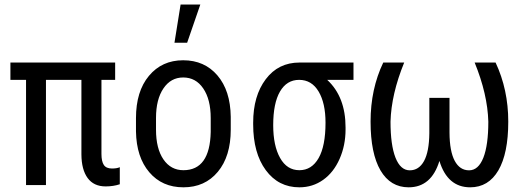

<svg xmlns="http://www.w3.org/2000/svg" viewBox="-20 -798 2272 828"><path d="M476.6 -453.6V-528.3H24.9V-453.6H92.3V0H178.2V-453.6H331.1V-131.8C331.4 -88.2 340.3 -54.4 357.9 -30.3C375.5 -6.2 401.4 5.9 435.5 5.9C457.7 5.9 478 2.8 496.6 -3.4V-77.1C488.8 -73.2 477.5 -71.3 462.9 -71.3C446.3 -71.3 434.6 -76.4 427.7 -86.7C420.9 -96.9 417.5 -112.8 417.5 -134.3V-453.6Z M566.4 -288.6V-231C567.7 -157.1 586.8 -98.5 623.8 -55.2C660.7 -11.9 709.8 9.8 771 9.8C832.8 9.8 882.3 -12.5 919.4 -57.1C956.5 -101.7 975.1 -162.3 975.1 -238.8V-294.4C974.1 -369.6 955 -429 917.7 -472.7C880.5 -516.3 831.2 -538.1 770 -538.1C708.8 -538.1 659.6 -515.7 622.3 -470.9C585 -426.2 566.4 -365.4 566.4 -288.6ZM652.8 -238.8V-289.1C652.8 -342.8 663.5 -385.3 684.8 -416.7C706.1 -448.2 734.5 -463.9 770 -463.9C806.2 -463.9 835 -448.2 856.4 -416.7C877.9 -385.3 888.7 -342.6 888.7 -288.6V-229C886.4 -119 847.2 -64 771 -64C734.9 -64 706.1 -79.5 684.8 -110.6C663.5 -141.7 652.8 -184.4 652.8 -238.8ZM758.8 -778.3 732.4 -613.8H787.1L843.8 -778.3Z M1504.4 -453.6V-528.3H1271.5C1210.6 -528.3 1162.1 -504.3 1126 -456.3C1089.8 -408.3 1071.8 -345.9 1071.8 -269V-261.7C1071.8 -179.4 1089.9 -113.5 1126.2 -64.2C1162.5 -14.9 1210.8 9.8 1271 9.8C1309.4 9.8 1343.7 -1 1373.8 -22.5C1403.9 -43.9 1427.5 -74.1 1444.6 -113C1461.7 -151.9 1470.2 -194.2 1470.2 -239.7V-248.5C1470.2 -336.4 1443.8 -404.8 1391.1 -453.6ZM1158.2 -258.3C1158.2 -321.5 1168 -369.8 1187.5 -403.3C1207 -436.8 1234.5 -453.6 1270 -453.6C1306.2 -453.6 1334.1 -436.8 1354 -403.3C1373.9 -369.8 1383.8 -325 1383.8 -269C1383.8 -202 1373.9 -151 1354 -116.2C1334.1 -81.4 1306.5 -64 1271 -64C1235.5 -64 1207.8 -81.5 1188 -116.7C1168.1 -151.9 1158.2 -199.1 1158.2 -258.3Z M1723.1 -528.3H1632.8C1596.4 -452.1 1578.1 -367.2 1578.1 -273.4C1578.1 -182 1592.4 -111.9 1620.8 -63.2C1649.3 -14.6 1689.8 9.8 1742.2 9.8C1807.6 9.8 1851.9 -28.2 1875 -104C1898.1 -28.2 1942.4 9.8 2007.8 9.8C2060.2 9.8 2100.7 -14.6 2129.2 -63.2C2157.6 -111.9 2171.9 -182 2171.9 -273.4C2171.9 -365.6 2153.6 -450.5 2117.2 -528.3H2026.9C2064 -437.5 2083.7 -352.5 2085.9 -273.4C2085.9 -206.1 2078.8 -154.2 2064.5 -117.9C2050.1 -81.6 2029.6 -63.5 2002.9 -63.5C1976.2 -63.5 1955.6 -77.1 1940.9 -104.5C1926.3 -131.8 1918.8 -172.4 1918.5 -226.1V-376H1831.5V-223.1C1830.9 -170.1 1823.2 -130.2 1808.6 -103.5C1793.9 -76.8 1773.4 -63.5 1747.1 -63.5C1720.4 -63.5 1699.9 -81.7 1685.5 -118.2C1671.2 -154.6 1664.1 -206.4 1664.1 -273.4C1666.3 -352.5 1686 -437.5 1723.1 -528.3Z"/></svg>

Font: Roboto Condensed
Style: Regular
Weight: 400
Designer: Google
Version: Version 2.134; 2016